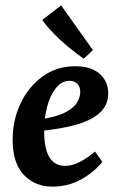

<svg xmlns="http://www.w3.org/2000/svg" viewBox="-20 -680 439 713"><path d="M259 -434Q319 -434 350.5 -405.5Q382 -377 382 -333Q382 -292 353 -263.5Q324 -235 266.5 -218Q209 -201 122 -193L125 -236Q187 -245 220 -261.5Q253 -278 265.5 -298.5Q278 -319 278 -338Q278 -358 267 -369Q256 -380 238 -380Q210 -380 188.5 -354Q167 -328 155.5 -285.5Q144 -243 144 -192Q144 -128 163.5 -96Q183 -64 222 -64Q248 -64 276 -78.5Q304 -93 333 -117L360 -79Q332 -43 283.5 -15Q235 13 175 13Q110 13 68.5 -30.5Q27 -74 27 -161Q27 -233 56 -295Q85 -357 137.5 -395.5Q190 -434 259 -434ZM325 -494 291 -462Q261 -483 231.5 -507.5Q202 -532 177.5 -557.5Q153 -583 137 -606L207 -660Z"/></svg>

Font: Rasa SemiBold
Style: Italic
Weight: 600
Italic angle: -7.10001°
Designer: Anna Giedrys (Yrsa+Rasa design), David Brezina (Yrsa art-direction, Rasa art-direction, design)
Foundry: Rosetta Type Foundry
Version: Version 2.004